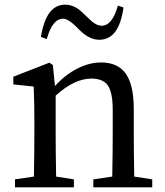

<svg xmlns="http://www.w3.org/2000/svg" viewBox="-20 -801 704 821"><path d="M44 0V-34L125 -46Q127 -158 127 -230V-287Q127 -365 124 -431L37 -440V-473L191 -533L206 -523L215 -433Q257 -480 309 -507Q362 -534 412 -534Q483 -534 517 -487Q552 -439 552 -335V-230Q552 -156 554 -46L631 -34V0H379V-34L460 -46Q462 -156 462 -230V-332Q462 -405 441 -436Q420 -465 371 -465Q298 -465 218 -392V-230Q218 -158 220 -46L296 -34V0ZM405 -631Q364 -631 325 -668Q319 -673 309 -684Q272 -721 250 -721Q204 -721 180 -634L155 -643Q177 -781 258 -781Q283 -781 304 -769Q318 -762 338 -742Q344 -737 354 -727Q373 -708 383 -702Q399 -691 415 -691Q460 -691 484 -777L508 -769Q489 -631 405 -631Z"/></svg>

Font: GenRyuMin TW M
Style: Regular
Weight: 500
Version: Version 1.501;PS 1;hotconv 16.6.51;makeotf.lib2.5.65220